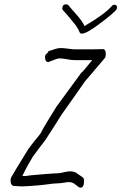

<svg xmlns="http://www.w3.org/2000/svg" viewBox="-20 -854 563 891"><path d="M353 17Q347 17 336 7Q322 -4 319 -5Q311 -9 299 -9Q292 -9 275 -6Q257 -3 245 -3Q237 -3 227 -2Q217 -1 204 1Q192 3 166 5.5Q140 8 115.5 9.5Q91 11 83 11L63 10L45 9Q29 8 29 -18Q29 -25 32 -31Q47 -58 110 -160Q115 -168 123.5 -178.5Q132 -189 142 -202Q153 -215 159.5 -223.5Q166 -232 169 -236Q180 -258 198.5 -288.5Q217 -319 242 -359L357 -516Q364 -520 408 -575H326Q319 -575 310.5 -576Q302 -577 291 -579Q281 -581 272.5 -582Q264 -583 258 -583Q247 -583 233 -577Q222 -573 215 -570Q208 -567 204 -566Q189 -566 189 -590Q189 -598 194.5 -603.5Q200 -609 204 -612Q208 -615 203 -615H202Q198 -615 209.5 -618Q221 -621 231 -625Q248 -631 261 -631Q275 -631 296 -628Q317 -625 329 -625H402Q421 -625 434.5 -625.5Q448 -626 457 -626H458Q471 -626 471 -602Q471 -591 466 -584L374 -476Q355 -448 327.5 -409.5Q300 -371 265 -321Q254 -303 235.5 -274Q217 -245 191 -205Q181 -192 166.5 -173Q152 -154 133 -128Q123 -112 110.5 -89.5Q98 -67 84 -38Q86 -38 88 -37.5Q90 -37 93 -37Q103 -37 118 -40Q127 -41 146 -42.5Q165 -44 187 -46Q209 -48 226.5 -49Q244 -50 250 -50Q255 -50 262 -51.5Q269 -53 278 -55Q294 -59 306 -59Q318 -59 331 -54Q336 -50 344.5 -44.5Q353 -39 364 -31Q370 -27 370 -14Q370 17 353 17ZM358 -698Q353 -698 350 -703Q340 -729 314 -758Q304 -771 293.5 -783Q283 -795 272 -807Q269 -810 269 -814Q269 -834 288 -834Q293 -834 297 -830Q307 -818 317 -806.5Q327 -795 337 -784Q349 -770 358 -757.5Q367 -745 372 -733Q466 -788 498 -825Q504 -832 511 -832Q523 -832 523 -820Q523 -812 518 -807Q511 -799 493.5 -784Q476 -769 449 -749Q383 -698 360 -698Z"/></svg>

Font: Square Peg
Style: Regular
Weight: 400
Designer: Robert E. Leuschke
Foundry: Robert E. Leuschke
Version: Version 1.010; ttfautohint (v1.8.4.7-5d5b)